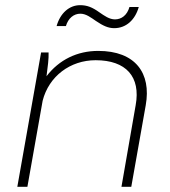

<svg xmlns="http://www.w3.org/2000/svg" viewBox="-20 -723 658 743"><path d="M47 0H86L145 -333C169 -428 252 -490 350 -490C468 -490 525 -426 505 -316L450 0H488L544 -316C566 -440 504 -526 360 -526C279 -526 209 -492 160 -428C165 -465 169 -497 168 -520H139ZM199 -622H235C244 -653 266 -670 291 -670C313 -670 332 -655 351 -642C379 -623 399 -614 422 -614C468 -614 503 -646 517 -696H481C472 -664 450 -648 425 -648C403 -648 384 -662 365 -675C337 -695 317 -703 290 -703C248 -703 213 -672 199 -622Z"/></svg>

Font: Fixel Display ExtraLight
Style: Italic
Weight: 200
Italic angle: -10°
Designer: AlfaBravo + MacPaw
Foundry: Kyrylo Tkachov, Marchela Mozhyna, Serhii Makarenko, Maria Weinstein, Zakhar Kryvoshyya
Version: Version 1.210;Glyphs 3.2 (3217)